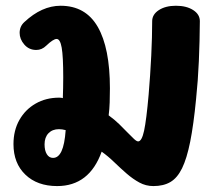

<svg xmlns="http://www.w3.org/2000/svg" viewBox="-20 -627 763 661"><path d="M176.7 13.6Q108.2 13.6 67.3 -25.8Q26.4 -65.1 26.4 -130.8Q26.4 -178 46.8 -214.1Q67.2 -250.1 102.7 -270.4Q138.2 -290.8 183.8 -290.8Q187.8 -290.8 190.8 -290.4Q193.8 -290.1 196.3 -289.2Q197 -306.1 197.3 -324.4Q197.7 -342.8 197.7 -361Q197.7 -433 192.4 -462.9Q187.1 -492.9 175 -492.9Q163.3 -492.9 139.1 -469.7Q124.1 -455 104.9 -455Q79.8 -455 63.7 -473.6Q47.6 -492.2 47.6 -513.8Q47.6 -536.3 63.8 -551Q123.9 -607.2 188.6 -607.2Q274.6 -607.2 316.5 -534.6Q358.4 -461.9 358.4 -323Q358.4 -297.2 357.6 -274.2Q356.8 -251.1 354.1 -229.9Q374.3 -215.2 390.4 -199.6Q406.6 -183.9 419.4 -170.4Q432.3 -156.9 441.4 -148.6Q450.4 -140.2 455.6 -140.2Q468.1 -140.2 476.1 -177.1Q484 -213.9 491.7 -301.1Q497.4 -368.3 500.7 -434.8Q503.9 -501.3 503.9 -554Q503.9 -577.3 527 -592.3Q550.1 -607.2 585.7 -607.2Q622 -607.2 645.1 -592.3Q668.2 -577.3 668 -554Q667.6 -485.4 664.6 -416.7Q661.6 -347.9 655 -285.6Q646.4 -197.1 634.8 -139.1Q623.1 -81 606.8 -47.7Q590.4 -14.3 566.7 -0.4Q542.9 13.6 508.1 13.6Q482.2 13.6 459.8 1.4Q437.4 -10.8 416 -29.4Q394.6 -48 373.4 -68.5Q352.3 -89 330 -104.9Q287.6 13.6 176.7 13.6ZM162.7 -83.4Q181 -83.4 191.8 -106.7Q202.6 -129.9 206.1 -179Q193.9 -182.3 183 -182.3Q160.4 -182.3 146.9 -168.3Q133.4 -154.2 133.4 -130Q133.4 -108.7 141.2 -96.1Q149 -83.4 162.7 -83.4Z"/></svg>

Font: Playpen Sans Thai
Style: Regular
Weight: 400
Designer: Sirin Gunkloy, Laura Meseguer, Veronika Burian, José Scaglione
Foundry: TypeTogether
Version: Version 2.000